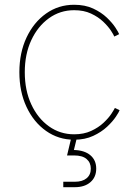

<svg xmlns="http://www.w3.org/2000/svg" viewBox="-20 -570 570 794"><path d="M286.6 7.8Q221.7 7.8 170.4 -28.6Q119.1 -64.9 89.6 -127.9Q60.1 -190.9 60.1 -271.5Q60.1 -351.6 89.6 -414.6Q119.1 -477.5 170.4 -513.9Q221.7 -550.3 286.6 -550.3Q331.5 -550.3 365.2 -534.7Q398.9 -519 421.9 -497.1Q444.8 -475.1 457.5 -455.6Q470.2 -436 472.7 -428.7L452.6 -418.9Q450.2 -425.8 438.7 -443.4Q427.2 -460.9 406.7 -480.5Q386.2 -500 356.4 -513.9Q326.7 -527.8 286.6 -527.8Q228.5 -527.8 182.4 -494.6Q136.2 -461.4 109.4 -403.8Q82.5 -346.2 82.5 -271.5Q82.5 -196.3 109.4 -138.4Q136.2 -80.6 182.4 -47.6Q228.5 -14.6 286.6 -14.6Q326.7 -14.6 356.9 -28.6Q387.2 -42.5 408.2 -62.3Q429.2 -82 440.7 -99.6Q452.1 -117.2 455.1 -123.5L474.6 -114.3Q472.2 -106.9 459.2 -87.4Q446.3 -67.9 422.9 -45.9Q399.4 -23.9 365.5 -8.1Q331.5 7.8 286.6 7.8ZM241.7 204.1V181.6H289.6Q320.8 181.6 338.1 167.2Q355.5 152.8 355.5 127.4Q355.5 102.5 338.1 87.6Q320.8 72.8 286.1 72.8H257.3L276.9 -9.3H297.9V0L285.6 50.3Q329.1 51.3 353.5 71.8Q377.9 92.3 377.9 127.4Q377.9 162.6 354 183.3Q330.1 204.1 289.6 204.1Z"/></svg>

Font: Inter 16pt Thin
Style: Regular
Weight: 250
Version: Version 4.001;git-66647c0bb